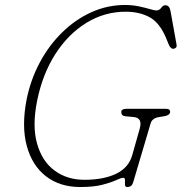

<svg xmlns="http://www.w3.org/2000/svg" viewBox="-20 -734 729 771"><path d="M482 -714Q511.5 -714 537.5 -708.5Q563.5 -703 582 -697.5Q600.5 -692 607 -692Q620 -692 627.2 -702.5Q634.5 -713 644 -713Q661 -713 665 -688L689 -555Q690.5 -546 685.8 -542Q681 -538 675 -538Q670 -538 665.2 -543.2Q660.5 -548.5 659 -552L647 -581Q621.5 -642.5 580.8 -664.8Q540 -687 485 -687Q399.5 -687 326.5 -642Q253.5 -597 202.2 -516.8Q151 -436.5 129.5 -331.5Q108.5 -229 128.8 -157.5Q149 -86 199.2 -49Q249.5 -12 319 -12Q396.5 -12 446.8 -36.5Q497 -61 511 -111L541 -217Q553.5 -260.5 517 -264L484 -267Q467 -268.5 467 -284Q467 -297 487 -297H647Q664.5 -297 663 -283Q661 -270.5 638 -267L619 -264Q603.5 -261.5 595.5 -254.8Q587.5 -248 585 -239L516 -6Q512.5 7.5 506.2 12.2Q500 17 491 17Q482 17 481.8 7.8Q481.5 -1.5 481.8 -10.8Q482 -20 475 -20Q466.5 -20 446.8 -10.8Q427 -1.5 391.8 7.8Q356.5 17 302 17Q220.5 17 164.8 -26Q109 -69 87.5 -148.2Q66 -227.5 87 -335Q103 -414.5 140 -483.5Q177 -552.5 230 -604.2Q283 -656 347.2 -685Q411.5 -714 482 -714Z"/></svg>

Font: Fraunces 9pt SuperSoft Thin
Style: Italic
Weight: 100
Italic angle: -16°
Version: Version 1.000;[0bf87f6ff]